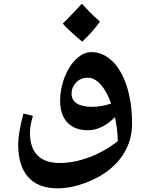

<svg xmlns="http://www.w3.org/2000/svg" viewBox="-20 -697 807 1057"><path d="M628.9 80.1Q626 6.8 612.8 -51.8Q541 20 463.9 20Q391.6 20 351.3 -22.2Q311 -64.5 311 -142.1Q311 -208.5 335.2 -271Q359.4 -333.5 399.4 -371.8Q439.5 -410.2 482.9 -410.2Q545.9 -410.2 597.7 -360.8Q649.4 -311.5 678.2 -221.7Q707 -131.8 707 -16.1Q707 58.6 675.8 122.1Q644.5 185.5 586.4 233.4Q528.3 281.2 448.2 310.5Q368.2 339.8 295.9 339.8Q190.4 339.8 135.3 278.1Q80.1 216.3 80.1 98.1Q80.1 37.1 108.9 -71.8L161.1 -59.1Q145 -4.9 145 34.2Q145 115.7 186 158Q227.1 200.2 309.1 200.2Q384.8 200.2 466.8 170.7Q548.8 141.1 628.9 80.1ZM486.8 -108.9Q537.6 -108.9 591.8 -127Q568.8 -192.4 535.4 -230.7Q502 -269 461.9 -269Q423.8 -269 398.9 -242.7Q374 -216.3 374 -181.2Q374 -146 403.1 -127.4Q432.1 -108.9 486.8 -108.9ZM529.8 -578.1Q494.1 -525.4 432.6 -467.8Q359.4 -528.3 325.7 -566.9Q396.5 -637.7 430.7 -676.8Q471.2 -630.9 529.8 -578.1Z"/></svg>

Font: Droid Arabic Naskh
Style: Bold
Weight: 700
Designer: Pascal Zoghbi
Foundry: Ascender Corporation
Version: Version 1.00